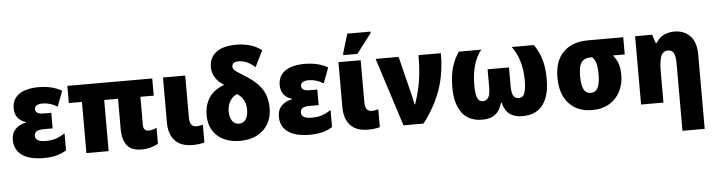

<svg xmlns="http://www.w3.org/2000/svg" viewBox="-55 -1042 5762 1548"><g transform="rotate(-5 2826.0 -268.0)"><path d="M264 10Q148 10 88 -34Q28 -78 28 -157Q28 -212 61.5 -245.5Q95 -279 145 -287V-292Q104 -304 80.5 -334Q57 -364 57 -410Q57 -465 85.5 -498.5Q114 -532 162 -547.5Q210 -563 268 -563Q324 -563 370 -552.5Q416 -542 459 -518L412 -393Q354 -429 293 -429Q259 -429 243.5 -418Q228 -407 228 -389Q228 -348 294 -348H356V-222H287Q241 -222 224.5 -209.5Q208 -197 208 -175Q208 -152 227.5 -139Q247 -126 291 -126Q347 -126 381.5 -139.5Q416 -153 448 -174V-36Q409 -12 365.5 -1Q322 10 264 10Z M1056 10Q975 10 938.5 -36Q902 -82 902 -172V-414H790V0H610V-414H504V-553H1191V-414H1083V-187Q1083 -160 1094.5 -148.5Q1106 -137 1122 -137Q1137 -137 1156.5 -141.5Q1176 -146 1191 -154V-25Q1168 -10 1131.5 0Q1095 10 1056 10Z M1469 10Q1401 10 1359 -15.5Q1317 -41 1297.5 -85Q1278 -129 1278 -185V-553H1458V-215Q1458 -171 1473 -154.5Q1488 -138 1511 -138Q1525 -138 1537.5 -140Q1550 -142 1565 -147V-2Q1545 4 1518 7Q1491 10 1469 10Z M1854 10Q1739 10 1670.5 -51.5Q1602 -113 1602 -220Q1602 -300 1640 -359.5Q1678 -419 1764 -451Q1670 -510 1670 -603Q1670 -679 1725.5 -722Q1781 -765 1889 -765Q1948 -765 2000.5 -750Q2053 -735 2094 -702L2029 -571Q1995 -602 1961.5 -616Q1928 -630 1898 -630Q1869 -630 1856 -619.5Q1843 -609 1843 -592Q1843 -581 1849.5 -571Q1856 -561 1874 -548.5Q1892 -536 1926 -515Q1995 -473 2036 -431.5Q2077 -390 2095 -341.5Q2113 -293 2113 -230Q2113 -160 2082 -106Q2051 -52 1993 -21Q1935 10 1854 10ZM1856 -129Q1893 -129 1912 -158Q1931 -187 1931 -236Q1931 -283 1912.5 -315.5Q1894 -348 1861 -368Q1825 -353 1803.5 -318Q1782 -283 1782 -234Q1782 -184 1802.5 -156.5Q1823 -129 1856 -129Z M2417 10Q2301 10 2241 -34Q2181 -78 2181 -157Q2181 -212 2214.5 -245.5Q2248 -279 2298 -287V-292Q2257 -304 2233.5 -334Q2210 -364 2210 -410Q2210 -465 2238.5 -498.5Q2267 -532 2315 -547.5Q2363 -563 2421 -563Q2477 -563 2523 -552.5Q2569 -542 2612 -518L2565 -393Q2507 -429 2446 -429Q2412 -429 2396.5 -418Q2381 -407 2381 -389Q2381 -348 2447 -348H2509V-222H2440Q2394 -222 2377.5 -209.5Q2361 -197 2361 -175Q2361 -152 2380.5 -139Q2400 -126 2444 -126Q2500 -126 2534.5 -139.5Q2569 -153 2601 -174V-36Q2562 -12 2518.5 -1Q2475 10 2417 10Z M2889 10Q2821 10 2779 -15.5Q2737 -41 2717.5 -85Q2698 -129 2698 -185V-553H2878V-215Q2878 -171 2893 -154.5Q2908 -138 2931 -138Q2945 -138 2957.5 -140Q2970 -142 2985 -147V-2Q2965 4 2938 7Q2911 10 2889 10ZM2742 -606V-620L2789 -776H2978V-766L2856 -606Z M3176 0 2999 -553H3185L3265 -230Q3268 -215 3272.5 -196.5Q3277 -178 3279 -161H3284Q3303 -215 3317 -272Q3331 -329 3338.5 -397Q3346 -465 3346 -553H3527Q3527 -447 3508 -355Q3489 -263 3447.5 -176Q3406 -89 3339 0Z M3815 10Q3705 10 3650 -63Q3595 -136 3595 -269Q3595 -369 3616.5 -437Q3638 -505 3673 -553H3854Q3811 -500 3792 -428.5Q3773 -357 3773 -277Q3773 -199 3787 -168.5Q3801 -138 3831 -138Q3858 -138 3874.5 -161Q3891 -184 3891 -244V-391H4064V-244Q4064 -184 4078 -161Q4092 -138 4121 -138Q4158 -138 4170 -176.5Q4182 -215 4182 -274Q4182 -363 4159.5 -435Q4137 -507 4100 -553H4280Q4322 -491 4340.5 -425.5Q4359 -360 4359 -269Q4359 -135 4304 -62.5Q4249 10 4138 10Q4075 10 4036 -19Q3997 -48 3980 -113H3975Q3957 -49 3918.5 -19.5Q3880 10 3815 10Z M4703 10Q4584 10 4515 -65.5Q4446 -141 4446 -276Q4446 -410 4518 -481.5Q4590 -553 4720 -553H5003V-414H4907Q4934 -382 4947.5 -345Q4961 -308 4961 -252Q4961 -179 4931 -119.5Q4901 -60 4843 -25Q4785 10 4703 10ZM4704 -129Q4743 -129 4761 -164.5Q4779 -200 4779 -272Q4779 -329 4769 -363Q4759 -397 4739 -414H4722Q4677 -414 4653 -383Q4629 -352 4629 -269Q4629 -200 4646.5 -164.5Q4664 -129 4704 -129Z M5413 240V-312Q5413 -361 5399.5 -388Q5386 -415 5354 -415Q5311 -415 5295.5 -374Q5280 -333 5280 -246V0H5099V-553H5237L5259 -485H5269Q5292 -526 5332 -544.5Q5372 -563 5417 -563Q5494 -563 5543.5 -513Q5593 -463 5593 -360V240Z"/></g></svg>

Font: Noto Sans SemiCondensed Black
Style: Regular
Weight: 900
Width: 4
Designer: Monotype Design Team
Foundry: Monotype Imaging Inc.
Version: Version 2.013; ttfautohint (v1.8.4.7-5d5b)